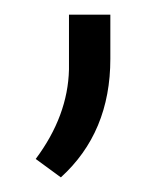

<svg xmlns="http://www.w3.org/2000/svg" viewBox="-20 -112 231 265"><path d="M64 132.8 29.3 107.4Q73.7 47.9 75.2 -16.1V-91.8H132.3V-30.8Q132.3 70.8 64 132.8Z"/></svg>

Font: RobotoInd Light
Style: Regular
Weight: 300
Designer: Google
Version: Version 2.001151; 2014